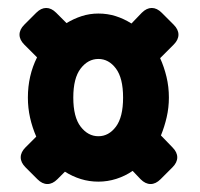

<svg xmlns="http://www.w3.org/2000/svg" viewBox="-20 -534 502 482"><path d="M99 -72Q86 -72 74 -84L44 -114Q32 -126 32 -139Q32 -152 44 -164L71 -191Q61 -214 55.5 -238.5Q50 -263 50 -289Q50 -344 73 -390L41 -422Q29 -434 29 -447Q29 -460 41 -472L71 -502Q83 -514 96 -514Q109 -514 121 -502L147 -476Q165 -487 185 -493.5Q205 -500 227 -500Q250 -500 270.5 -493.5Q291 -487 310 -475L336 -502Q348 -514 361 -514Q374 -514 386 -502L416 -472Q428 -460 428 -447Q428 -434 416 -422L382 -388Q392 -366 398 -341Q404 -316 404 -289Q404 -264 398.5 -240Q393 -216 384 -194L413 -164Q425 -152 425 -139Q425 -126 413 -114L383 -84Q371 -72 358 -72Q345 -72 333 -84L313 -105Q294 -92 272 -85Q250 -78 227 -78Q204 -78 183 -84.5Q162 -91 143 -103L124 -84Q112 -72 99 -72ZM227 -192Q253 -192 271 -216Q289 -240 289 -289Q289 -338 271 -362Q253 -386 227 -386Q201 -386 182.5 -362Q164 -338 164 -289Q164 -240 182.5 -216Q201 -192 227 -192Z"/></svg>

Font: Asap Condensed VF Beta
Style: Regular
Weight: 400
Designer: Pablo Cosgaya
Foundry: Omnibus-Type
Version: Version 1.008